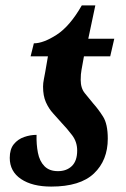

<svg xmlns="http://www.w3.org/2000/svg" viewBox="-20 -679 467 709"><path d="M169 10Q99 10 57.5 -18Q16 -46 16 -96Q16 -128 31 -146.5Q46 -165 69 -173Q92 -181 115 -181Q114 -146 120 -115Q126 -84 144 -65.5Q162 -47 194 -47Q226 -47 245.5 -66Q265 -85 265 -123Q265 -155 246.5 -179.5Q228 -204 206 -227Q192 -243 176 -260.5Q160 -278 149.5 -301.5Q139 -325 139 -359Q139 -372 142 -386.5Q145 -401 147 -413L157 -471H93L105 -519Q140 -519 189 -550.5Q238 -582 282 -659H332L306 -536H402L387 -471H290L281 -421Q278 -406 278 -384Q278 -353 293.5 -334.5Q309 -316 325 -296Q343 -276 360.5 -248.5Q378 -221 378 -167Q378 -87 327 -38.5Q276 10 169 10Z"/></svg>

Font: Noto Serif ExtraCondensed
Style: Bold Italic
Weight: 700
Width: 2
Italic angle: -12°
Designer: Monotype Design Team
Foundry: Monotype Imaging Inc.
Version: Version 2.013; ttfautohint (v1.8.4.7-5d5b)